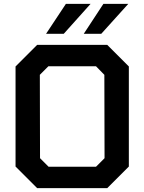

<svg xmlns="http://www.w3.org/2000/svg" viewBox="-20 -968 743 988"><path d="M217 -794 319 -948H446L308 -794ZM411 -794 512 -948H640L501 -794ZM171 0 60 -111V-626L171 -737H532L643 -626V-111L532 0ZM230 -110H474L518 -154L517 -583L474 -627H229L185 -583L186 -154Z"/></svg>

Font: Tomorrow Medium
Style: Regular
Weight: 500
Designer: Tony de Marco, Monica Rizzolli
Foundry: Just in Type
Version: Version 2.002